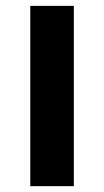

<svg xmlns="http://www.w3.org/2000/svg" viewBox="-20 -637 356 657"><path d="M83.6 0V-616.9H232.6V0Z"/></svg>

Font: Anek Gurmukhi Medium
Style: Regular
Weight: 500
Designer: Sarang Kulkarni (Gurmukhi), Yesha Goshar (Latin)
Foundry: Ek Type
Version: Version 1.003